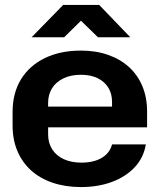

<svg xmlns="http://www.w3.org/2000/svg" viewBox="-20 -748 646 778"><path d="M308 10Q245 10 193.5 -7.5Q142 -25 106 -57.5Q70 -90 50.5 -136Q31 -182 31 -240V-294Q31 -371 65 -426.5Q99 -482 161.5 -512.5Q224 -543 308 -543Q369 -543 418.5 -525.5Q468 -508 503 -476Q538 -444 557 -398.5Q576 -353 576 -297V-232H152V-316H447L434 -300V-335Q434 -369 418.5 -393.5Q403 -418 375 -431.5Q347 -445 308 -445Q267 -445 237 -430.5Q207 -416 191 -390.5Q175 -365 175 -331V-203Q175 -169 191.5 -143Q208 -117 238.5 -103Q269 -89 310 -89Q360 -89 392.5 -108.5Q425 -128 434 -163H571Q562 -109 526 -70.5Q490 -32 434 -11Q378 10 308 10ZM108 -597 236 -728H382L508 -597H377L308 -664L240 -597Z"/></svg>

Font: Hubot Sans SemiBold
Style: Regular
Weight: 600
Designer: Deni Anggara
Foundry: GitHub, Inc., Subsidiary of Microsoft Corporation
Version: Version 2.000